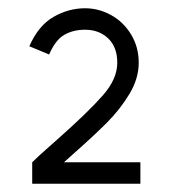

<svg xmlns="http://www.w3.org/2000/svg" viewBox="-20 -892 416 465"><path d="M123 -558Q195 -622 229.5 -661.5Q264 -701 264 -740Q264 -778 242 -799Q220 -820 186 -820Q157 -820 135.5 -807.5Q114 -795 99 -760L51 -780Q73 -830 109.5 -851Q146 -872 186 -872Q219 -872 249 -855.5Q279 -839 297.5 -808.5Q316 -778 316 -740Q316 -702 293.5 -664.5Q271 -627 238.5 -594.5Q206 -562 155 -517L135 -499H320V-447H58V-499Q71 -512 91.5 -530Q112 -548 123 -558Z"/></svg>

Font: SUIT
Style: Regular
Weight: 400
Designer: Sunn Youn; Korean Glyphs from Source Han Sans (Sandoll Communications; Soo-young Jang, Joo-yeon Kang)
Foundry: Sunn
Version: Version 1.140